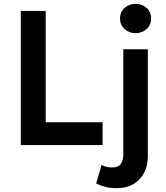

<svg xmlns="http://www.w3.org/2000/svg" viewBox="-20 -757 865 1002"><path d="M88.5 0V-700H218.5V-119H515.5V0ZM591.5 225Q556.5 225 531 218.8Q505.5 212.5 482 200.5L510 103.5Q522.5 110 535 113.5Q547.5 117 565 117Q596.5 117 610 99.5Q623.5 82 623.5 47V-500H751.5V57.5Q751.5 108.5 731.5 146Q711.5 183.5 675.5 204.2Q639.5 225 591.5 225ZM687.5 -584Q654.5 -584 630.5 -605Q606.5 -626 606.5 -660.5Q606.5 -695 630.5 -716Q654.5 -737 687.5 -737Q720.5 -737 744.5 -716Q768.5 -695 768.5 -660.5Q768.5 -626 744.5 -605Q720.5 -584 687.5 -584Z"/></svg>

Font: Geologica EX Med
Style: Regular
Weight: 500
Designer: Sindre Bremnes, Frode Helland
Foundry: Monokrom Skriftforlag AS
Version: Version 1.010;gftools[0.9.28]